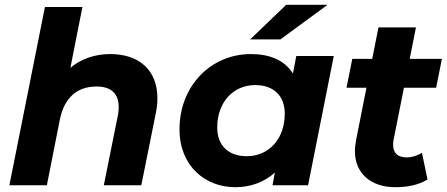

<svg xmlns="http://www.w3.org/2000/svg" viewBox="-20 -771 1862 799"><path d="M439 -546C378 -546 320 -528 273 -489L323 -742H167L19 0H175L229 -273C248 -367 303 -411 382 -411C444 -411 474 -380 474 -325C474 -314 473 -301 470 -288L412 0H568L628 -298C633 -321 635 -342 635 -362C635 -482 556 -546 439 -546Z M1343 -751H1171L1021 -607H1147ZM1213 -538 1199 -465C1164 -521 1102 -546 1024 -546C858 -546 727 -414 727 -233C727 -80 834 8 959 8C1025 8 1081 -14 1124 -53L1114 0H1262L1369 -538ZM1007 -121C929 -121 884 -167 884 -240C884 -345 950 -417 1042 -417C1120 -417 1165 -371 1165 -298C1165 -193 1099 -121 1007 -121Z M1661 -406H1795L1819 -526H1685L1711 -657H1555L1529 -526H1446L1422 -406H1505L1462 -189C1459 -173 1457 -157 1457 -142C1457 -48 1525 8 1625 8C1672 8 1720 0 1759 -24L1736 -135C1716 -123 1694 -116 1673 -116C1634 -116 1616 -135 1616 -168C1616 -175 1616 -182 1618 -190Z"/></svg>

Font: AWKNG-Font
Style: Bold Italic
Weight: 700
Italic angle: -11.3°
Designer: Awakening Church
Foundry: Awakening Church
Version: Version 1.700;PS 001.700;hotconv 1.0.88;makeotf.lib2.5.64775